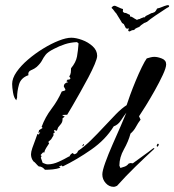

<svg xmlns="http://www.w3.org/2000/svg" viewBox="-20 -633 675 743"><path d="M624 -612Q626 -613 629 -613Q634 -613 634.5 -610.5Q635 -608 633 -606Q625 -602 616.5 -596Q608 -590 600 -585Q596 -583 582.5 -573.5Q569 -564 562 -559L547 -547L546 -548L542 -545Q539 -545 538 -544L525 -535V-534H524L518 -528L517 -529L516 -528Q516 -527 514 -526.5Q512 -526 511 -526L506 -523Q506 -523 502 -521Q502 -518 500 -518Q497 -516 491 -516Q487 -514 483 -512Q479 -510 477 -514Q476 -514 476 -514.5Q476 -515 476 -515Q476 -517 478 -520Q480 -523 478 -523L472 -522Q467 -522 469 -524L468 -525L467 -524L459 -540Q459 -541 456 -541L454 -544L453 -543L446 -555Q443 -560 437 -569.5Q431 -579 430 -581Q425 -586 421 -592Q417 -598 412 -602Q411 -604 416 -608Q421 -612 427 -610Q435 -607 441.5 -603.5Q448 -600 456 -598Q456 -596 455.5 -591Q455 -586 459 -585Q460 -583 464 -583Q468 -583 469 -582L483 -575V-568Q484 -569 485.5 -569.5Q487 -570 487 -569L495 -565Q497 -563 498.5 -562.5Q500 -562 501 -561L510 -556Q515 -559 518 -559Q521 -559 525 -562L536 -566Q537 -567 538 -566.5Q539 -566 539 -565L544 -571L562 -580Q564 -582 568 -582.5Q572 -583 575 -585Q580 -586 583.5 -592Q587 -598 588 -600Q598 -602 607 -606Q616 -610 624 -612ZM420 90Q402 90 389 75.5Q376 61 376 42Q376 28 387.5 -4Q399 -36 415.5 -73.5Q432 -111 447 -145Q462 -179 469 -197Q459 -184 448 -167Q437 -150 420 -144Q389 -93 333 -54Q277 -15 223 11L217 7L213 10L208 11L214 16Q199 21 184 22.5Q169 24 154 24Q150 19 144 15Q138 11 130 11Q124 6 119.5 0.5Q115 -5 109 -9Q100 -21 100 -36Q100 -45 105 -60Q110 -75 116 -90Q122 -105 125 -115L129 -112L135 -120V-123L130 -117L129 -119L131 -129L145 -138L141 -142Q155 -180 179 -211.5Q203 -243 219 -279L232 -283L233 -287L227 -298Q227 -306 232 -310Q237 -314 244 -315L238 -318L237 -319L244 -327L246 -323L253 -330L248 -337Q253 -344 254 -352.5Q255 -361 255 -369Q274 -392 278 -414.5Q282 -437 284 -465L278 -470Q253 -469 231.5 -462Q210 -455 189 -444Q165 -432 156.5 -421Q148 -410 142.5 -399Q137 -388 122 -374Q114 -367 100.5 -361.5Q87 -356 90 -342Q61 -332 53.5 -306Q46 -280 46 -254Q45 -253 44.5 -250Q44 -247 43 -245Q34 -254 30.5 -274.5Q27 -295 27 -308Q27 -330 44 -354.5Q61 -379 88.5 -402.5Q116 -426 147 -445Q178 -464 207 -475.5Q236 -487 256 -487Q274 -487 297.5 -478.5Q321 -470 338.5 -454Q356 -438 356 -417Q356 -407 346.5 -384.5Q337 -362 322 -333.5Q307 -305 290.5 -276Q274 -247 260.5 -223.5Q247 -200 240 -189L220 -188L229 -182L232 -183L222 -175V-171Q222 -161 216 -153.5Q210 -146 205 -140L200 -127L190 -130L189 -126L193 -121L187 -118V-109L178 -94L167 -84L170 -78Q165 -70 159 -61Q153 -52 151 -42L147 -44L137 -33L141 -29L138 -23L145 -3Q150 -1 155 1Q160 3 165 3Q185 3 207 -7Q229 -17 246 -27H248L254 -36L261 -41L267 -36Q279 -38 282 -49Q306 -65 331.5 -90Q357 -115 381.5 -141.5Q406 -168 428.5 -191Q451 -214 470 -226Q474 -239 483.5 -265Q493 -291 505 -320Q517 -349 529 -373.5Q541 -398 548 -407Q555 -409 562.5 -411Q570 -413 577 -413Q590 -413 606.5 -406.5Q623 -400 623 -384Q623 -371 610 -343Q597 -315 579 -283Q561 -251 544 -223.5Q527 -196 518 -183L524 -170Q514 -157 506 -142Q498 -127 485 -116Q477 -86 459.5 -55Q442 -24 442 8L446 17Q454 15 463 11.5Q472 8 478 0L485 -2L494 -1Q514 -16 534.5 -30.5Q555 -45 574 -60L578 -58Q541 -24 504 12Q467 48 433 86Q431 87 427 88.5Q423 90 420 90ZM590 -65 586 -68 589 -76 592 -77 595 -73ZM298 -67V-68L303 -76L305 -74L304 -70Z"/></svg>

Font: Kolker Brush
Style: Regular
Weight: 400
Designer: Robert E. Leuschke
Foundry: Robert E. Leuschke
Version: Version 1.010; ttfautohint (v1.8.3)